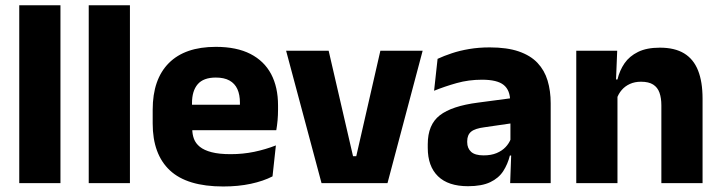

<svg xmlns="http://www.w3.org/2000/svg" viewBox="-20 -680 2676 713"><path d="M51.5 0V-660.5H204.5V0Z M309.5 0V-660.5H462.5V0Z M809 12.5Q675 12.5 611 -47.2Q547 -107 547 -221.5V-272.5Q547 -385.5 607 -445.8Q667 -506 781.5 -506Q858.5 -506 909.8 -479.8Q961 -453.5 986.8 -405Q1012.5 -356.5 1012.5 -288.5V-272Q1012.5 -253 1010.8 -233.2Q1009 -213.5 1006 -196.5H868Q870 -225.5 870.5 -251.2Q871 -277 871 -298Q871 -328.5 861.5 -349.2Q852 -370 832.2 -381Q812.5 -392 781.5 -392Q735.5 -392 714.2 -367.2Q693 -342.5 693 -297V-252L694 -235.5V-200.5Q694 -181.5 700.2 -164.5Q706.5 -147.5 722.2 -134.8Q738 -122 765.8 -114.8Q793.5 -107.5 836.5 -107.5Q882 -107.5 924 -116.2Q966 -125 1004.5 -140L992 -25Q958 -7.5 911.5 2.5Q865 12.5 809 12.5ZM628 -196.5V-291H975V-196.5Z M1303 -100 1392.5 -491.5H1549.5L1419 0H1174L1042.5 -491.5H1200.5L1291 -100Z M1874.5 0 1879 -123 1875.5 -130.5V-284L1874.5 -304Q1874.5 -345 1850.5 -364.5Q1826.5 -384 1770 -384Q1720.5 -384 1676 -371.5Q1631.5 -359 1592 -343L1605 -461.5Q1628.5 -472.5 1657.8 -482.2Q1687 -492 1722.5 -498Q1758 -504 1798.5 -504Q1863 -504 1906.5 -489Q1950 -474 1976 -446.5Q2002 -419 2013.5 -380.8Q2025 -342.5 2025 -296.5V0ZM1718 11.5Q1644.5 11.5 1606.5 -25.5Q1568.5 -62.5 1568.5 -131V-144.5Q1568.5 -217 1613.2 -251.8Q1658 -286.5 1755.5 -299L1887.5 -316.5L1896.5 -224.5L1779.5 -207.5Q1744 -203 1729.5 -191Q1715 -179 1715 -155.5V-152Q1715 -129.5 1729.5 -116.2Q1744 -103 1776 -103Q1804 -103 1824.2 -111.5Q1844.5 -120 1857.5 -133.8Q1870.5 -147.5 1877 -164.5L1898.5 -102.5H1873.5Q1865.5 -70.5 1848.8 -44.5Q1832 -18.5 1800.5 -3.5Q1769 11.5 1718 11.5Z M2436 0V-289Q2436 -316 2429 -335.8Q2422 -355.5 2405.5 -366Q2389 -376.5 2360.5 -376.5Q2337 -376.5 2319 -368.2Q2301 -360 2288.8 -345.8Q2276.5 -331.5 2270.5 -313.5L2247 -385H2273Q2281 -418.5 2299.2 -445Q2317.5 -471.5 2349.5 -487.2Q2381.5 -503 2430.5 -503Q2485.5 -503 2520.5 -481.8Q2555.5 -460.5 2572.2 -418.5Q2589 -376.5 2589 -313.5V0ZM2120 0V-491.5H2272L2267 -368.5L2273 -354V0Z"/></svg>

Font: Anek Gurmukhi Medium
Style: Bold
Weight: 700
Version: Version 1.003